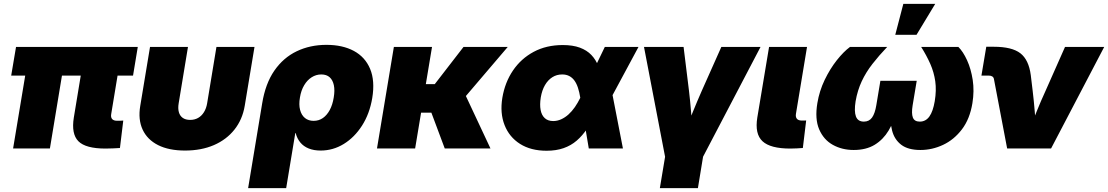

<svg xmlns="http://www.w3.org/2000/svg" viewBox="-20 -764 5702 988"><path d="M523.4 0.5Q420.9 0.5 383.5 -37.1Q346.2 -74.7 359.9 -159.2L413.6 -484.4H603L552.2 -176.8Q549.3 -160.2 557.1 -151.4Q564.9 -142.6 582.5 -142.6Q588.9 -142.6 599.1 -142.8Q609.4 -143.1 614.3 -143.6L597.2 -2.4Q583 -1.5 562.3 -0.5Q541.5 0.5 523.4 0.5ZM47.4 0 127.9 -484.4H316.9L236.8 0ZM37.6 -375 62.5 -522.5H689L664.6 -375Z M932.1 10.7Q849.1 10.7 793.5 -17.3Q737.8 -45.4 713.9 -97.2Q689.9 -148.9 701.7 -219.2L752 -522.5H947.3L899.4 -232.4Q895 -206.1 900.4 -186.8Q905.8 -167.5 920.7 -157.2Q935.5 -147 958.5 -147Q981.4 -147 999.5 -157.2Q1017.6 -167.5 1029.5 -186.8Q1041.5 -206.1 1045.9 -232.4L1093.8 -522.5H1289.6L1239.3 -219.2Q1227.5 -148.9 1186.5 -97.2Q1145.5 -45.4 1080.6 -17.3Q1015.6 10.7 932.1 10.7Z M1256.8 204.1 1329.1 -231.9Q1345.7 -334 1391.8 -400.6Q1438 -467.3 1506.8 -500.2Q1575.7 -533.2 1659.7 -533.2Q1742.7 -533.2 1800.8 -502Q1858.9 -470.7 1884.5 -409.7Q1910.2 -348.6 1895.5 -259.3Q1881.8 -178.2 1843 -117.7Q1804.2 -57.1 1749 -23.2Q1693.8 10.7 1629.9 10.7Q1594.7 10.7 1568.4 0Q1542 -10.7 1525.4 -30.8Q1508.8 -50.8 1501.5 -79.1H1499.5L1452.6 204.1ZM1593.8 -142.1Q1620.6 -142.1 1641.6 -156.7Q1662.6 -171.4 1677 -198.2Q1691.4 -225.1 1697.3 -262.2Q1703.6 -298.8 1698 -325.4Q1692.4 -352.1 1676.3 -366.5Q1660.2 -380.9 1633.3 -380.9Q1606.9 -380.9 1584 -366.5Q1561 -352.1 1545.2 -325.4Q1529.3 -298.8 1523.4 -262.2Q1517.1 -225.6 1524.2 -198.5Q1531.2 -171.4 1549.3 -156.7Q1567.4 -142.1 1593.8 -142.1Z M2203.1 -522.5 2116.2 0H1919.9L2006.8 -522.5ZM2592.8 -522.5 2304.2 -184.1H2121.1L2130.4 -331.1H2217.3L2365.2 -522.5ZM2268.6 0 2195.8 -194.8 2375 -274.9 2503.9 0Z M2792.5 11.7Q2711.9 11.7 2656.2 -23.4Q2600.6 -58.6 2576.4 -120.4Q2552.2 -182.1 2564.9 -260.3Q2578.1 -339.8 2619.6 -401.1Q2661.1 -462.4 2726.3 -497.3Q2791.5 -532.2 2876 -532.2Q2927.7 -532.2 2963.9 -518.8Q3000 -505.4 3023.2 -481Q3046.4 -456.5 3058.8 -423.8Q3071.3 -391.1 3075.7 -352.5H3107.4L3129.9 -286.1L3185.5 0H3009.8L2965.8 -262.2Q2961.4 -290 2954.1 -312.3Q2946.8 -334.5 2935.8 -349.6Q2924.8 -364.7 2909.2 -372.8Q2893.6 -380.9 2873 -380.9Q2844.7 -380.9 2822.3 -366.7Q2799.8 -352.5 2784.4 -326.2Q2769 -299.8 2762.7 -262.7Q2756.8 -225.1 2762 -198Q2767.1 -170.9 2783.4 -156Q2799.8 -141.1 2826.7 -141.1Q2847.7 -141.1 2867.7 -150.1Q2887.7 -159.2 2905.3 -175Q2922.9 -190.9 2938 -212.6Q2953.1 -234.4 2965.3 -259.3L3092.3 -522.5H3265.6L3124 -259.3L3075.2 -177.7H3042.5Q3023.4 -135.3 3000.2 -100.6Q2977.1 -65.9 2947.8 -40.5Q2918.5 -15.1 2880.1 -1.7Q2841.8 11.7 2792.5 11.7Z M3405.8 60.5 3293.9 -522.5H3497.6L3525.4 -296.9Q3531.7 -243.7 3536.1 -189.7Q3540.5 -135.7 3544.4 -80.1H3501.5Q3523.9 -135.7 3545.9 -189.7Q3567.9 -243.7 3591.3 -296.9L3691.9 -522.5H3893.6L3588.4 60.5ZM3375.5 204.1 3409.7 -1H3605L3571.3 204.1Z M4046.9 0.5Q3944.3 0.5 3903.8 -37.1Q3863.3 -74.7 3877 -159.2L3937.5 -522.5H4132.8L4075.7 -177.7Q4073.2 -161.1 4081.1 -152.3Q4088.9 -143.6 4106.4 -143.6Q4112.8 -143.6 4118.4 -143.8Q4124 -144 4128.4 -144L4111.3 -2.4Q4097.7 -1.5 4081.3 -0.5Q4064.9 0.5 4046.9 0.5Z M4373 7.8Q4313 7.8 4265.6 -18.6Q4218.3 -44.9 4195.3 -98.4Q4172.4 -151.9 4186 -233.4Q4196.3 -295.9 4223.6 -352.8Q4251 -409.7 4286.1 -454.1Q4321.3 -498.5 4354 -522.5H4545.4Q4502.9 -478 4469.5 -435.1Q4436 -392.1 4414.3 -345.7Q4392.6 -299.3 4382.8 -243.2Q4374.5 -190.9 4384.5 -164.6Q4394.5 -138.2 4425.3 -138.2Q4452.6 -138.2 4467.5 -159.2Q4482.4 -180.2 4489.3 -222.2L4510.3 -348.1H4697.3L4676.3 -222.2Q4669.4 -180.2 4677.5 -159.2Q4685.5 -138.2 4712.9 -138.2Q4743.7 -138.2 4762.5 -164.6Q4781.2 -190.9 4790 -243.2Q4799.3 -299.3 4792.7 -345.7Q4786.1 -392.1 4767.1 -435.3Q4748 -478.5 4720.2 -522.5H4911.6Q4936 -498.5 4956.3 -454.1Q4976.6 -409.7 4985.4 -352.8Q4994.1 -295.9 4983.9 -233.4Q4970.7 -151.9 4929.9 -98.4Q4889.2 -44.9 4833 -18.6Q4776.9 7.8 4716.3 7.8Q4652.8 7.8 4617.7 -19Q4582.5 -45.9 4570.6 -92Q4558.6 -138.2 4564 -196.3H4593.3Q4580.1 -138.2 4552.5 -92Q4524.9 -45.9 4481 -19Q4437 7.8 4373 7.8ZM4586.9 -585 4628.4 -744.1H4792.5L4696.3 -585Z M5162.6 0 5094.7 -356.9Q5093.3 -365.7 5086.4 -370.4Q5079.6 -375 5068.4 -375H5030.3L5055.2 -523.4H5093.8Q5187 -523.4 5230.5 -490Q5273.9 -456.5 5284.2 -377.4L5293.9 -296.9Q5300.3 -243.7 5304.7 -189.7Q5309.1 -135.7 5313 -80.1H5270.5Q5292.5 -135.7 5314.2 -189.7Q5335.9 -243.7 5360.4 -296.9L5460.4 -522.5H5662.1L5388.7 0Z"/></svg>

Font: Inter 28pt Black
Style: Italic
Weight: 900
Italic angle: -9.3988°
Designer: Rasmus Andersson
Foundry: rsms
Version: Version 4.001;git-66647c0bb